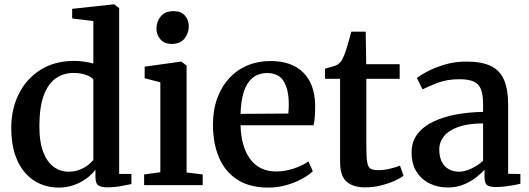

<svg xmlns="http://www.w3.org/2000/svg" viewBox="-20 -839 2398 870"><path d="M245.5 11Q202 11 163.2 -5.2Q124.5 -21.5 94.8 -54.8Q65 -88 48 -139Q31 -190 31 -259.5Q31 -344.5 65 -413Q99 -481.5 163 -522.2Q227 -563 316 -563Q341 -563 363.2 -559.5Q385.5 -556 403 -551V-743.5L307 -755.5V-799L491.5 -819H498L520 -802V-51H575.5V-5Q555.5 -0.5 526 4.8Q496.5 10 466.5 10Q440.5 10 426.5 1.5Q412.5 -7 412.5 -37.5V-70Q397 -49 372 -30.5Q347 -12 315 -0.5Q283 11 245.5 11ZM291 -61Q317 -61 339 -69.2Q361 -77.5 377.5 -90Q394 -102.5 403 -114.5V-478.5Q395.5 -490.5 370 -499.5Q344.5 -508.5 313.5 -508.5Q269 -508.5 234.2 -485Q199.5 -461.5 179.5 -410Q159.5 -358.5 158.5 -275Q157.5 -198.5 175.5 -151.2Q193.5 -104 223.8 -82.5Q254 -61 291 -61Z M633 0V-48.5L706.5 -58.5V-466L635.5 -484.5V-537L797.5 -559.5H802L825.5 -542V-57.5L898.5 -48.5V0ZM757.5 -640Q724.5 -640 706.8 -660.8Q689 -681.5 689 -709.5Q689 -741 708.5 -764.8Q728 -788.5 766 -788.5H767Q800 -788.5 817.8 -768.5Q835.5 -748.5 835.5 -720.5Q835.5 -688.5 816 -664.2Q796.5 -640 758.5 -640Z M1196 11Q1111 11 1055.2 -25Q999.5 -61 972.2 -125.5Q945 -190 945 -274Q945 -340.5 964.5 -393.8Q984 -447 1018.8 -484.8Q1053.5 -522.5 1101.2 -542.5Q1149 -562.5 1205.5 -562.5Q1301 -562.5 1353.2 -511.2Q1405.5 -460 1408 -365Q1408 -333.5 1406.5 -311Q1405 -288.5 1401 -271.5H1070Q1071 -224.5 1081.8 -186Q1092.5 -147.5 1112.5 -119.8Q1132.5 -92 1162.2 -77Q1192 -62 1231 -62Q1272 -62 1313.5 -76.2Q1355 -90.5 1377.5 -108L1397.5 -63.5Q1380.5 -46 1349 -28.8Q1317.5 -11.5 1277.8 -0.2Q1238 11 1196 11ZM1070 -323 1286.5 -324.5Q1287.5 -334 1288 -346.2Q1288.5 -358.5 1288.5 -368.5Q1288.5 -431 1266.2 -469.5Q1244 -508 1190 -508Q1165 -508 1143.8 -498.2Q1122.5 -488.5 1106.5 -467Q1090.5 -445.5 1081 -410Q1071.5 -374.5 1070 -323Z M1635 10Q1579.5 10 1550.2 -16Q1521 -42 1521 -105.5V-482H1452.5V-527.5Q1462.5 -531 1474.5 -534Q1486.5 -537 1496.8 -540.5Q1507 -544 1512.5 -548.5Q1519 -553.5 1523.8 -559Q1528.5 -564.5 1532.2 -572.2Q1536 -580 1540 -590Q1545 -602 1551 -621.8Q1557 -641.5 1562.8 -661.8Q1568.5 -682 1572 -695.5H1637L1639.5 -548H1791V-482H1640V-176.5Q1640 -126.5 1644 -103.5Q1648 -80.5 1659.8 -74.2Q1671.5 -68 1694.5 -68Q1719.5 -68 1748.2 -74.8Q1777 -81.5 1792.5 -88.5L1808.5 -43Q1793 -30.5 1765.5 -18.5Q1738 -6.5 1704 1.8Q1670 10 1635 10Z M2008.5 10.5Q1965 10.5 1927.8 -7.2Q1890.5 -25 1867.8 -60.2Q1845 -95.5 1845 -148.5Q1845 -197.5 1871.8 -232Q1898.5 -266.5 1944.2 -288.2Q1990 -310 2048 -320.5Q2106 -331 2169 -332V-367Q2169 -408 2160 -432.8Q2151 -457.5 2127.8 -468.8Q2104.5 -480 2061.5 -480Q2005 -480 1962 -463.2Q1919 -446.5 1894.5 -434L1869 -485.5Q1881 -496 1913.8 -513.8Q1946.5 -531.5 1993.5 -545.8Q2040.5 -560 2093.5 -560Q2163.5 -560 2205 -539.5Q2246.5 -519 2264.5 -475.8Q2282.5 -432.5 2282.5 -365V-51.5L2338 -50.5V-6.5Q2327 -3.5 2308.2 0Q2289.5 3.5 2268.2 6Q2247 8.5 2228.5 8.5Q2199.5 8.5 2187.5 0Q2175.5 -8.5 2175.5 -38V-70Q2163.5 -56 2140 -37Q2116.5 -18 2083.2 -3.8Q2050 10.5 2008.5 10.5ZM2060.5 -61Q2085.5 -61 2115.8 -75.2Q2146 -89.5 2169 -110.5V-280Q2101.5 -279.5 2057.5 -264Q2013.5 -248.5 1992 -222Q1970.5 -195.5 1970.5 -162Q1970.5 -127.5 1982.2 -105.2Q1994 -83 2014.2 -72Q2034.5 -61 2060.5 -61Z"/></svg>

Font: Merriweather 36pt SemiBold
Style: Regular
Weight: 600
Version: Version 2.100